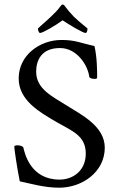

<svg xmlns="http://www.w3.org/2000/svg" viewBox="-20 -829 529 858"><path d="M362.3 -681.6C368.2 -681.6 371.1 -693.4 371.1 -701.2C370.1 -704.1 339.8 -725.6 310.5 -753.9C295.9 -768.6 282.2 -785.2 270.5 -800.8C267.6 -805.7 264.6 -808.6 259.8 -808.6C255.9 -808.6 254.9 -806.6 250 -800.8C238.3 -784.2 223.6 -769.5 209 -755.9C182.6 -730.5 157.2 -710 149.4 -701.2C149.4 -697.3 152.3 -681.6 159.2 -681.6C170.9 -681.6 229.5 -715.8 259.8 -738.3C290 -717.8 350.6 -681.6 362.3 -681.6ZM254.9 -650.4C157.2 -650.4 63.5 -582 63.5 -478.5C63.5 -379.9 158.2 -327.1 233.4 -283.2C300.8 -244.1 363.3 -223.6 363.3 -142.6C363.3 -66.4 306.6 -26.4 246.1 -26.4C117.2 -26.4 90.8 -141.6 84 -170.9C81.1 -174.8 70.3 -179.7 59.6 -179.7C52.7 -179.7 43.9 -178.7 43.9 -173.8C43.9 -162.1 56.6 -76.2 68.4 -18.6C116.2 -8.8 177.7 9.8 244.1 9.8C348.6 9.8 448.2 -61.5 448.2 -168.9C448.2 -265.6 342.8 -316.4 278.3 -357.4C213.9 -398.4 141.6 -430.7 141.6 -508.8C141.6 -555.7 162.1 -614.3 248 -614.3C325.2 -614.3 373 -535.2 378.9 -486.3C380.9 -476.6 400.4 -476.6 404.3 -476.6C407.2 -476.6 414.1 -476.6 414.1 -483.4C414.1 -509.8 414.1 -571.3 402.3 -623C337.9 -637.7 315.4 -650.4 254.9 -650.4Z"/></svg>

Font: Crimson
Style: Roman
Weight: 400
Version: Version 0.2